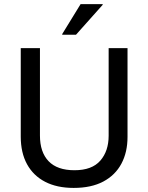

<svg xmlns="http://www.w3.org/2000/svg" viewBox="-20 -911 727 941"><path d="M340.8 10Q259.2 10 201.2 -20Q143.3 -50 112.5 -106.2Q81.7 -162.5 81.7 -241.7V-675H175.8V-246.7Q175.8 -165 218.3 -120.8Q260.8 -76.7 345 -76.7Q430.8 -76.7 471.7 -123.8Q512.5 -170.8 512.5 -245.8V-675H605V-240Q605 -165 575 -108.8Q545 -52.5 486.2 -21.2Q427.5 10 340.8 10ZM285 -740.8V-744.2L375 -890.8H483.3V-887.5L352.5 -740.8Z"/></svg>

Font: Funnel Sans
Style: Regular
Weight: 400
Designer: NORD ID, Kristian Moeller
Foundry: Dicotype
Version: Version 1.000